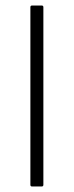

<svg xmlns="http://www.w3.org/2000/svg" viewBox="-20 -675 267 695"><path d="M96 0Q90 0 90 -6V-649Q90 -655 96 -655H131Q137 -655 137 -649V-6Q137 0 131 0Z"/></svg>

Font: Sofia Sans Semi Condensed Light
Style: Regular
Weight: 300
Designer: Botio Nikoltchev, Ani Petrova
Foundry: lettersoup
Version: Version 4.100; ttfautohint (v1.8.4.7-5d5b)